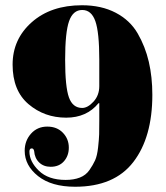

<svg xmlns="http://www.w3.org/2000/svg" viewBox="-20 -508 631 731"><path d="M358 -180V-281Q358 -385 343 -427.5Q328 -470 293 -470Q258 -470 243 -427.5Q228 -385 228 -281Q228 -177 242.5 -137Q257 -97 293 -97Q314 -97 336 -121Q358 -145 358 -180ZM92 69Q92 107 128 142Q164 177 230 177Q261 177 284 168Q307 159 320.5 139.5Q334 120 342 102.5Q350 85 353.5 53Q357 21 357.5 3.5Q358 -14 358 -48V-115H355Q310 -60 232 -60Q149 -60 88.5 -111.5Q28 -163 28 -262Q28 -359 101 -423.5Q174 -488 292 -488Q366 -488 420.5 -459.5Q475 -431 504 -381Q533 -331 546.5 -273Q560 -215 560 -147Q560 15 487.5 109Q415 203 266 203Q176 203 125 162.5Q74 122 74 66Q74 28 98 1Q122 -26 160 -26Q197 -26 219.5 -2.5Q242 21 242 54Q242 85 223.5 106Q205 127 173 127Q146 127 129 110.5Q112 94 110 67Q108 57 101 57Q92 57 92 69Z"/></svg>

Font: Elsie Swash Caps Black
Style: Regular
Weight: 900
Designer: Alejandro Inler
Foundry: Alejandro Inler
Version: 1.001